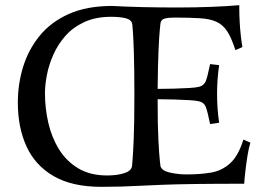

<svg xmlns="http://www.w3.org/2000/svg" viewBox="-20 -711 1023 743"><path d="M372 12Q259 12 187.5 -29.5Q116 -71 82.5 -144.5Q49 -218 49 -314Q49 -386 69.5 -452.5Q90 -519 133.5 -572.5Q177 -626 246.5 -657Q316 -688 414 -688Q466 -685 532 -683.5Q598 -682 665 -682Q736 -682 799.5 -684.5Q863 -687 906 -691V-676Q906 -655 907.5 -626.5Q909 -598 912 -572Q915 -546 918 -529L891 -517Q876 -564 859.5 -589.5Q843 -615 818 -626.5Q793 -638 753.5 -640.5Q714 -643 653 -643Q631 -643 617 -639Q603 -635 601 -621Q601 -621 598.5 -597Q596 -573 593.5 -517.5Q591 -462 590 -367Q622 -367 654 -368Q686 -369 712 -370.5Q738 -372 750 -375Q769 -380 776 -396.5Q783 -413 793 -463L828 -459Q824 -431 822 -403.5Q820 -376 820 -347Q820 -319 822 -291Q824 -263 828 -236L793 -231Q783 -281 776 -298Q769 -315 750 -319Q738 -322 712 -323.5Q686 -325 654 -326Q622 -327 590 -327Q590 -224 593 -168Q596 -112 598.5 -90Q601 -68 601 -68Q606 -50 638 -43Q670 -36 702 -36Q754 -36 796 -43Q838 -50 870 -78.5Q902 -107 922 -171L949 -159Q943 -141 938 -110Q933 -79 929.5 -48.5Q926 -18 925 0Q815 0 739 1Q663 2 610.5 4Q558 6 520 8Q482 10 447.5 11Q413 12 372 12ZM395 -32Q433 -32 461 -41Q489 -50 491 -69Q491 -69 493 -92.5Q495 -116 497.5 -175Q500 -234 500 -342Q500 -450 498 -509.5Q496 -569 494 -592.5Q492 -616 492 -616Q490 -634 468 -640Q446 -646 410 -646Q350 -646 306 -625.5Q262 -605 233 -572Q204 -539 186.5 -499.5Q169 -460 161.5 -421Q154 -382 154 -350Q154 -292 167 -235.5Q180 -179 208.5 -133Q237 -87 283 -59.5Q329 -32 395 -32Z"/></svg>

Font: Average
Style: Regular
Weight: 400
Designer: Eduardo Tunni
Foundry: Eduardo Rodriguez Tunni
Version: Version 1.003; ttfautohint (v1.8.4.7-5d5b)